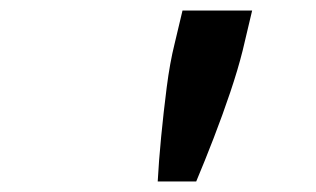

<svg xmlns="http://www.w3.org/2000/svg" viewBox="-20 -780 600 364"><path d="M279 -436Q281 -474 285.5 -520.5Q290 -567 296 -614Q302 -661 311 -697L326 -760H458L440 -684Q431 -648 416.5 -605Q402 -562 385 -518Q368 -474 352 -436Z"/></svg>

Font: Ubuntu Sans Mono SemiBold
Style: Italic
Weight: 600
Italic angle: -13.5°
Monospace: yes
Designer: Dalton Maag Ltd
Foundry: Dalton Maag Ltd
Version: Version 1.006